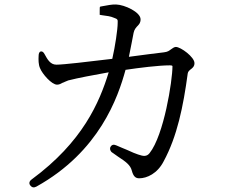

<svg xmlns="http://www.w3.org/2000/svg" viewBox="-20 -791 1040 855"><path d="M600 3C634 3 681 -18 709 -73C769 -184 796 -316 816 -464C817 -473 825 -479 834 -486C838 -490 846 -495 846 -510C846 -537 785 -582 763 -582C756 -582 748 -576 741 -571C733 -565 727 -560 710 -558C678 -554 619 -547 554 -538C562 -576 570 -620 575 -645C578 -660 586 -669 595 -678C599 -683 606 -689 606 -705C606 -737 535 -770 497 -771C480 -772 456 -767 434 -763L429 -762C428 -762 427 -762 426 -761C424 -761 424 -755 424 -742V-725C426 -725 428 -724 430 -724C432 -724 435 -723 436 -723C454 -721 474 -718 487 -712C504 -706 505 -704 504 -688C504 -661 493 -585 480 -529C372 -516 262 -503 231 -503C204 -503 191 -527 179 -549C174 -559 168 -563 162 -562C156 -561 152 -554 152 -543C151 -525 151 -504 158 -488C168 -462 210 -414 234 -414C244 -414 251 -418 262 -424C261 -423 262 -424 264 -424C265 -425 269 -427 277 -430C281 -432 286 -434 293 -435C319 -442 401 -458 464 -469C423 -335 348 -159 121 8C110 16 108 26 115 35C122 44 131 46 142 40C423 -116 506 -359 539 -480C599 -489 687 -500 736 -500C746 -500 748 -498 748 -496C748 -432 710 -189 646 -109C634 -94 620 -94 595 -103C583 -107 568 -113 549 -122C547 -123 544 -124 542 -125C537 -127 533 -129 525 -132C516 -136 506 -140 497 -144C486 -149 477 -146 472 -137C467 -127 473 -116 479 -112C480 -112 480 -111 481 -111C483 -109 486 -108 488 -106C493 -102 498 -99 505 -94C542 -70 561 -55 567 -31C574 -5 584 3 600 3Z"/></svg>

Font: 寒蝉锦书宋 Text
Style: Regular
Weight: 400
Designer: 寒蝉锦书宋{Warren} 思源宋体{Ryoko NISHIZUKA 西塚涼子 (kana & ideographs); Frank Grießhammer (Latin, Greek & Cyrillic); Wenlong ZHANG 
Foundry: Adobe & ChillType
Version: Version 2.000;Glyphs 3.1.1 (3135)